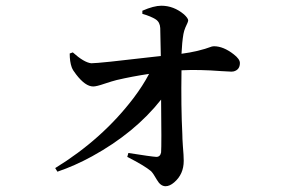

<svg xmlns="http://www.w3.org/2000/svg" viewBox="-20 -602 1040 671"><path d="M477.5 -553.7V-564.5Q517.6 -582 543.9 -582Q586.9 -582 623 -551.8Q636.7 -539.1 637.7 -531.2Q637.7 -525.4 627.9 -505.9Q623 -494.1 621.1 -483.4Q616.2 -455.1 614.3 -414.1Q673.8 -421.9 720.7 -439.5Q725.6 -440.4 727.5 -440.4Q760.7 -440.4 796.9 -412.1Q818.4 -395.5 818.4 -381.8Q818.4 -358.4 796.9 -352.5Q793 -351.6 789.1 -351.6Q779.3 -351.6 752.9 -353.5Q676.8 -359.4 614.3 -356.4Q612.3 -228.5 617.2 -133.8Q617.2 -119.1 619.1 -91.8Q622.1 -57.6 622.1 -40Q622.1 6.8 588.9 35.2Q573.2 48.8 558.6 48.8Q541 48.8 528.3 26.4Q515.6 3.9 507.8 -3.9Q484.4 -23.4 424.8 -53.7L428.7 -67.4Q508.8 -54.7 526.4 -53.7Q540 -53.7 543 -69.3Q544.9 -95.7 543 -253.9Q451.2 -137.7 301.8 -55.7Q241.2 -22.5 180.7 -2L172.9 -14.6Q336.9 -115.2 446.3 -258.8Q479.5 -302.7 501 -343.8Q442.4 -335 387.7 -322.3Q372.1 -318.4 345.7 -309.6Q317.4 -299.8 305.7 -299.8Q278.3 -299.8 246.1 -341.8Q234.4 -356.4 230.5 -367.2Q223.6 -386.7 223.6 -415L234.4 -418.9Q273.4 -383.8 298.8 -380.9Q326.2 -380.9 515.6 -403.3Q530.3 -405.3 542 -406.2Q542 -420.9 541 -455.1Q540 -490.2 540 -503.9Q539.1 -524.4 524.4 -534.2Q507.8 -544.9 477.5 -553.7Z"/></svg>

Font: GenYoMin JP SemiBold
Style: Regular
Weight: 600
Version: Version 1.001;PS 1;hotconv 16.6.51;makeotf.lib2.5.65220 DEVE